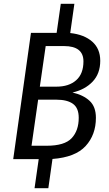

<svg xmlns="http://www.w3.org/2000/svg" viewBox="-20 -843 576 1017"><path d="M488 -219Q488 -129 433.5 -69.5Q379 -10 258 -1L236 154H163L185 0H50L144 -669H280L302 -823H374L352 -668Q426 -660 468.5 -622.5Q511 -585 511 -521Q511 -453 470.5 -410.5Q430 -368 364 -353Q421 -340 454.5 -309Q488 -278 488 -219ZM222 -599 191 -384H279Q345 -384 383.5 -418Q422 -452 422 -518Q422 -599 319 -599ZM397 -219Q397 -271 366.5 -293Q336 -315 279 -315H182L147 -71H227Q322 -71 359.5 -111Q397 -151 397 -219Z"/></svg>

Font: Fira Sans Condensed
Style: Italic
Weight: 400
Width: 3
Italic angle: -8°
Designer: bBox Type GmbH & Carrois Corporate GbR & Edenspiekermann AG
Foundry: bBox Type GmbH & Carrois Corporate GbR & Edenspiekermann AG
Version: Version 4.301